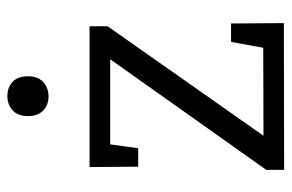

<svg xmlns="http://www.w3.org/2000/svg" viewBox="-155 -636 791 521"><g transform="rotate(-90 240.5 -375.5)"><path d="M437.3 -144 438.3 -0.7 40 0V-48.3L352.3 -489L363.7 -472H88L112 -491.3L98.7 -396H48.7L47.7 -528H429.7V-479L117 -33.7L112.7 -56L390 -56.7L367 -33L387.3 -144ZM239.3 -639.3Q215.7 -639.3 200.8 -654Q186 -668.7 186 -694.7Q186 -722.3 201.5 -736.7Q217 -751 240.3 -751Q264 -751 279 -736.8Q294 -722.7 294 -695Q294 -667.7 278.2 -653.5Q262.3 -639.3 239.3 -639.3Z"/></g></svg>

Font: Bitter Thin
Style: Regular
Weight: 100
Designer: Sol Matas, and Bitter project Authors
Foundry: Sol Matas
Version: Version 2.002